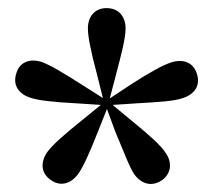

<svg xmlns="http://www.w3.org/2000/svg" viewBox="-20 -849 525 474"><path d="M234 -607 182 -640C138 -668 105 -688 83 -696C55 -705 28 -697 20 -667C11 -638 27 -617 54 -608C74 -601 112 -597 167 -594L229 -590L181 -551C140 -518 111 -493 97 -474C80 -450 80 -422 105 -405C129 -387 155 -396 172 -418C185 -436 201 -471 221 -522L244 -580L265 -523C286 -474 299 -437 312 -418C330 -394 356 -387 381 -405C404 -422 405 -450 388 -473C376 -491 347 -517 305 -551L258 -590L319 -594C371 -597 409 -599 432 -607C459 -616 476 -637 466 -667C457 -696 431 -704 403 -695C383 -689 349 -670 304 -641L251 -606L267 -667C280 -717 290 -754 290 -779C290 -807 274 -829 243 -829C213 -829 197 -807 197 -779C197 -757 205 -720 219 -667Z"/></svg>

Font: Noto Serif CJK HK
Style: Bold
Weight: 700
Designer: Ryoko NISHIZUKA 西塚涼子 (kana & ideographs); Frank Grießhammer (Latin, Greek & Cyrillic); Wenlong ZHANG 张文龙 (bopomofo); San
Foundry: Adobe
Version: Version 2.001;hotconv 1.1.0;makeotfexe 2.6.0